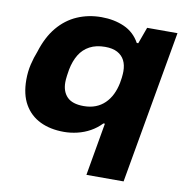

<svg xmlns="http://www.w3.org/2000/svg" viewBox="-81 -617 861 885"><g transform="rotate(10 349.5 -175.0)"><path d="M381 189 424 -58H417Q394 -34 366 -18.5Q338 -3 306.5 4.5Q275 12 244 12Q180 12 132.5 -11Q85 -34 58.5 -80Q32 -126 32 -195Q32 -233 40 -267Q48 -301 60 -331Q82 -402 120.5 -448Q159 -494 211 -516.5Q263 -539 324 -539Q383 -539 430.5 -518Q478 -497 504 -450H511L539 -527H681L555 189ZM313 -121Q344 -121 368.5 -130.5Q393 -140 411.5 -158Q430 -176 442 -200.5Q454 -225 460 -255Q463 -270 464 -280.5Q465 -291 465.5 -297.5Q466 -304 466 -310Q466 -340 455 -361.5Q444 -383 421.5 -395Q399 -407 364 -407Q322 -407 292 -391Q262 -375 244 -345.5Q226 -316 218 -275Q215 -257 213.5 -246Q212 -235 211.5 -227.5Q211 -220 211 -214Q211 -171 235.5 -146Q260 -121 313 -121Z"/></g></svg>

Font: Archivo SemiExpanded ExtraBold
Style: Italic
Weight: 800
Width: 6
Italic angle: -10°
Designer: Hector Gatti
Foundry: Omnibus-Type
Version: Version 2.001